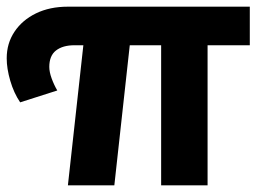

<svg xmlns="http://www.w3.org/2000/svg" viewBox="-35 -558 783 578"><path d="M25.7 -249.9Q6.6 -278.2 -4.1 -314.9Q-14.8 -351.6 -14.8 -382.6Q-14.8 -427.4 8.6 -462.5Q32 -497.6 73.4 -517.8Q114.8 -537.9 169.4 -537.9H717V-421.8H189.2Q153.9 -421.8 133.6 -406Q113.4 -390.3 113.4 -356.6Q113.4 -341.4 120.4 -322.1Q127.4 -302.8 137.4 -285.6ZM169.4 0 218.1 -441.4H357.8L309.2 0ZM450.1 0V-441.4H589.9V0Z"/></svg>

Font: Montserrat Alternates Thin
Style: Regular
Weight: 100
Designer: Julieta Ulanovsky
Foundry: Julieta Ulanovsky
Version: Version 9.000